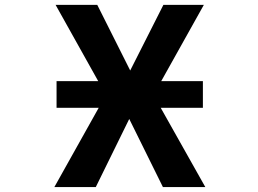

<svg xmlns="http://www.w3.org/2000/svg" viewBox="-20 -752 1040 774"><path d="M208 -317.4V-424.8H376L204.1 -732.4H372.1L504.9 -467.8L638.7 -732.4H801.8L629.9 -424.8H797.9V-317.4H627.9L807.6 2H636.7L501 -272.5L366.2 2H199.2L377.9 -317.4Z"/></svg>

Font: GenEi Gothic M Regular
Style: Bold
Weight: 700
Designer: o_tamon (Modified); [Source Han Sans]
Ryoko NISHIZUKA  (kana & ideographs); Paul D. Hunt (Latin, Greek & Cyrillic); Wenl
Version: Version 1.1a;Original Version 1.004